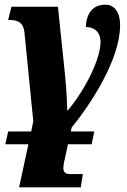

<svg xmlns="http://www.w3.org/2000/svg" viewBox="-20 -565 546 825"><path d="M3 55H102L62 240H327L336 183H282C239 183 252 149 263 97L272 55H374L385 0H284L288 -17C372 -120 496 -311 496 -456C496 -520 466 -545 433 -545C378 -545 351 -507 349 -449C379 -449 412 -433 412 -384C412 -316 352 -187 271 -90H269C268 -121 267 -167 259 -247L229 -536H29L15 -479H24C56 -479 81 -468 85 -426L123 -44L114 0H15Z"/></svg>

Font: Noto Serif ExtraCondensed Black
Style: Italic
Weight: 900
Width: 2
Italic angle: -12°
Designer: Monotype Design Team
Foundry: Monotype Imaging Inc.
Version: Version 2.014